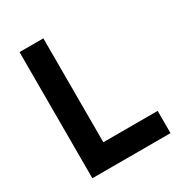

<svg xmlns="http://www.w3.org/2000/svg" viewBox="-171 -834 883 949"><g transform="rotate(-30 270.5 -360.0)"><path d="M526 -127H216V-720H80V0H526Z"/></g></svg>

Font: Eudonet ExtraBold
Style: Regular
Weight: 800
Designer: Mikhail Sharanda
Foundry: Mikhail Sharanda
Version: Version 4.503;Glyphs 3.1.2 (3151)